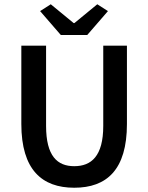

<svg xmlns="http://www.w3.org/2000/svg" viewBox="-20 -868 695 900"><path d="M328 12C480 12 575 -72 575 -287V-654H464V-278C464 -136 408 -89 328 -89C249 -89 196 -136 196 -278V-654H80V-287C80 -72 177 12 328 12ZM168 -816 265 -704H389L486 -816L436 -848L329 -760H325L218 -848Z"/></svg>

Font: DAIFUKU Sans Semibold
Style: Regular
Weight: 600
Designer: Original font ‘Source Sans 3’ : Paul D. Hunt
Foundry: Daifuku
Version: Version 1.000